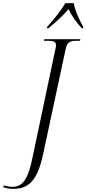

<svg xmlns="http://www.w3.org/2000/svg" viewBox="-156 -964 551 1224"><path d="M144 -792 143 -784H153C204 -827 244 -862 281 -906C301 -863 326 -828 365 -784H374L375 -792C353 -829 321 -900 314 -944H260C234 -898 181 -832 144 -792ZM-70 240C29 240 84 183 119 18L263 -653C271 -694 291 -704 331 -704H354L356 -714H126L124 -704H151C183 -704 201 -698 201 -676C201 -670 200 -662 198 -655L52 37C24 181 -14 227 -75 227C-94 227 -114 224 -132 218L-136 229C-116 236 -97 240 -70 240Z"/></svg>

Font: Noto Serif Display Condensed Light
Style: Italic
Weight: 300
Width: 3
Italic angle: -12°
Designer: Monotype Design Team
Foundry: Monotype Imaging Inc.
Version: Version 2.009